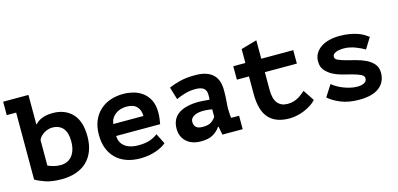

<svg xmlns="http://www.w3.org/2000/svg" viewBox="-79 -1102 3144 1518"><g transform="rotate(-15 1493.5 -343.0)"><path d="M-13 -700H194V-460H198Q219 -484 254.5 -498Q290 -512 342 -512Q441 -512 500.5 -450Q560 -388 560 -263Q560 -196 540 -144.5Q520 -93 483.5 -58.5Q447 -24 394.5 -6Q342 12 276 12Q198 12 145.5 -6Q93 -24 64 -42V-590H-13ZM306 -402Q292 -402 275 -397Q258 -392 242.5 -383Q227 -374 213.5 -360.5Q200 -347 194 -330V-122Q210 -114 238 -106Q266 -98 298 -98Q324 -98 347.5 -107.5Q371 -117 388.5 -137Q406 -157 416 -187Q426 -217 426 -259Q426 -330 395.5 -366Q365 -402 306 -402Z M1134 -53Q1121 -41 1100.5 -29.5Q1080 -18 1052.5 -8Q1025 2 992 8Q959 14 922 14Q858 14 807.5 -4Q757 -22 722 -56.5Q687 -91 668.5 -139.5Q650 -188 650 -250Q650 -316 671 -365.5Q692 -415 728.5 -448Q765 -481 814 -497.5Q863 -514 920 -514Q958 -514 998.5 -504Q1039 -494 1073 -469.5Q1107 -445 1128.5 -404Q1150 -363 1150 -300Q1150 -257 1140 -207H780Q781 -175 793.5 -153Q806 -131 826.5 -117Q847 -103 873.5 -96.5Q900 -90 930 -90Q990 -90 1028.5 -104Q1067 -118 1091 -138ZM918 -410Q892 -410 869 -403Q846 -396 827.5 -382.5Q809 -369 797 -349Q785 -329 783 -304H1029Q1029 -353 1001.5 -381.5Q974 -410 918 -410Z M1290 -466Q1330 -484 1382.5 -497Q1435 -510 1507 -510Q1559 -510 1595.5 -497.5Q1632 -485 1654.5 -462Q1677 -439 1687 -407Q1697 -375 1697 -335Q1697 -284 1693.5 -248Q1690 -212 1690 -184Q1690 -163 1692 -137Q1694 -123 1695 -110H1760V0H1594L1581 -68H1576Q1556 -37 1519 -14.5Q1482 8 1419 8Q1344 8 1300 -32Q1256 -72 1256 -138Q1256 -180 1271.5 -210.5Q1287 -241 1316.5 -260.5Q1346 -280 1387.5 -289.5Q1429 -299 1480 -299Q1498 -299 1518 -297Q1538 -295 1567 -293Q1569 -303 1569 -313V-332Q1569 -370 1547 -386.5Q1525 -403 1482 -403Q1431 -403 1390 -390Q1349 -377 1321 -364ZM1461 -99Q1509 -99 1533 -116.5Q1557 -134 1568 -154V-214Q1558 -216 1538 -218.5Q1518 -221 1495 -221Q1476 -221 1457 -217.5Q1438 -214 1423 -206.5Q1408 -199 1399 -187Q1390 -175 1390 -158Q1390 -130 1406.5 -114.5Q1423 -99 1461 -99Z M1916 -390H1817V-500H1916V-614L2046 -651V-500H2308V-390H2046V-247Q2046 -170 2075 -135.5Q2104 -101 2156 -101Q2183 -101 2205 -107.5Q2227 -114 2244.5 -124Q2262 -134 2276.5 -146Q2291 -158 2303 -168L2363 -78Q2346 -58 2320.5 -41.5Q2295 -25 2265.5 -12.5Q2236 0 2204 7Q2172 14 2141 14Q2029 14 1972.5 -48.5Q1916 -111 1916 -247Z M2802 -138Q2802 -158 2777.5 -170Q2753 -182 2717 -192Q2681 -202 2638 -212.5Q2595 -223 2559 -241.5Q2523 -260 2498.5 -288.5Q2474 -317 2474 -362Q2474 -399 2490.5 -427Q2507 -455 2535.5 -474.5Q2564 -494 2603.5 -504Q2643 -514 2689 -514Q2738 -514 2775 -507Q2812 -500 2839.5 -490Q2867 -480 2886.5 -467.5Q2906 -455 2920 -445L2865 -356Q2850 -365 2830.5 -374.5Q2811 -384 2789.5 -392Q2768 -400 2744.5 -405Q2721 -410 2698 -410Q2656 -410 2630 -399Q2604 -388 2604 -365Q2604 -347 2628.5 -336Q2653 -325 2689 -315.5Q2725 -306 2768 -295Q2811 -284 2847 -266.5Q2883 -249 2907.5 -221Q2932 -193 2932 -149Q2932 -73 2876.5 -29.5Q2821 14 2712 14Q2626 14 2563.5 -11.5Q2501 -37 2463 -71L2523 -165Q2536 -154 2557.5 -140.5Q2579 -127 2606 -116Q2633 -105 2663.5 -97.5Q2694 -90 2724 -90Q2756 -90 2779 -101Q2802 -112 2802 -138Z"/></g></svg>

Font: PT Mono
Style: Bold
Weight: 700
Monospace: yes
Designer: A.Korolkova, I.Chaeva
Foundry: ParaType Ltd
Version: Version 1.000 OFL